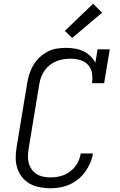

<svg xmlns="http://www.w3.org/2000/svg" viewBox="-20 -999 640 1027"><path d="M250 8Q220 8 192 2.5Q164 -3 140 -16Q116 -29 98.5 -51Q81 -73 72.5 -99Q64 -125 64 -154.5Q64 -184 69 -213L126 -558Q130 -582 138 -606Q146 -630 159.5 -652.5Q173 -675 192.5 -693Q212 -711 235 -723Q258 -735 283 -739Q308 -743 333 -743Q357 -743 381 -739Q405 -735 426 -725Q447 -715 463.5 -699Q480 -683 490 -663L502 -735H567L537 -554H472Q476 -581 472 -607Q468 -633 451.5 -651.5Q435 -670 409.5 -677.5Q384 -685 358 -685Q339 -685 319.5 -682Q300 -679 281.5 -671.5Q263 -664 246.5 -651Q230 -638 218.5 -621.5Q207 -605 200 -586.5Q193 -568 190 -548L133 -203Q130 -184 129.5 -164Q129 -144 134 -126Q139 -108 150 -92.5Q161 -77 176.5 -67.5Q192 -58 211 -54Q230 -50 250 -50Q268 -50 286.5 -53Q305 -56 322.5 -63Q340 -70 355.5 -82Q371 -94 383 -109.5Q395 -125 402 -142.5Q409 -160 412 -178H477Q473 -152 462.5 -127.5Q452 -103 436 -80.5Q420 -58 398.5 -40.5Q377 -23 352 -12Q327 -1 301 3.5Q275 8 250 8ZM366 -796 327 -834 478 -979 526 -931Z"/></svg>

Font: Iosevka Slab LtExObl
Style: Regular
Weight: 300
Width: 7
Italic angle: -9°
Monospace: yes
Designer: Belleve Invis
Foundry: Belleve Invis
Version: Version 11.1.0; ttfautohint (v1.8.3)